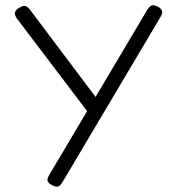

<svg xmlns="http://www.w3.org/2000/svg" viewBox="-20 -492 663 717"><path d="M177 201Q161 193 158 184.5Q155 176 164 161L528 -452Q537 -467 545 -471Q553 -475 567 -468Q582 -461 585 -451.5Q588 -442 579 -428L214 187Q206 201 198.5 204Q191 207 177 201ZM322 -55 43 -423Q34 -436 36 -445.5Q38 -455 52 -463Q66 -472 75 -469.5Q84 -467 94 -453L352 -110Z"/></svg>

Font: Fredoka SemiExpanded Light
Style: Regular
Weight: 300
Width: 6
Designer: Ben Nathan
Foundry: Milena B. Brandão, Ben Nathan
Version: Version 2.001